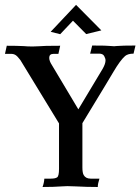

<svg xmlns="http://www.w3.org/2000/svg" viewBox="-36 -764 574 786"><path d="M364.3 1.5Q319.3 1.5 272.9 -1Q257.8 -2 239.7 -2Q227.5 -2 217.3 -1Q184.1 1.5 138.2 1.5Q144.5 -15.6 145.5 -32.7H171.9Q190.9 -32.7 198.2 -38.3Q205.6 -43.9 205.6 -72.8V-258.8L47.4 -518.1Q35.6 -533.7 27.8 -538.6Q20 -543.5 9.8 -543.5H-15.6L-8.3 -576.7Q31.2 -576.7 62 -575.2Q75.2 -573.7 97.7 -573.7Q112.8 -573.7 124.3 -574.7Q135.7 -575.7 153.3 -576.2Q170.9 -576.7 210.4 -576.7L203.1 -543.5H183.1Q165.5 -543.5 165.5 -527.3Q165.5 -514.2 176.8 -497.1L284.7 -316.4L384.3 -482.4Q396 -502.9 396 -517.1Q396 -524.4 390.6 -534.4Q385.3 -544.4 370.1 -544.4H333Q336.4 -556.6 337.6 -562.3Q338.9 -567.9 341.3 -577.6Q403.8 -577.6 416.5 -575.7Q424.3 -574.7 431.2 -574.7Q437 -574.7 442.4 -575.7Q464.4 -577.6 518.6 -577.6L510.7 -544.4Q487.8 -544.4 476.1 -534.7Q456.1 -517.1 428.2 -469.7Q426.3 -465.3 301.3 -259.8V-78.6Q301.3 -56.6 306.6 -47.4Q314.9 -32.7 335 -32.7H371.1Q364.3 -12.2 364.3 1.5ZM316.9 -624.5 262.7 -679.2 210.4 -624 171.4 -633.8 275.4 -744.1 378.9 -639.6Z"/></svg>

Font: Quaaykop
Style: Medium
Weight: 500
Designer: Tup Wanders
Foundry: Free font, DO NOT SELL
Version: Version 1.00;July 31, 2023;FontCreator 11.5.0.2430 64-bit